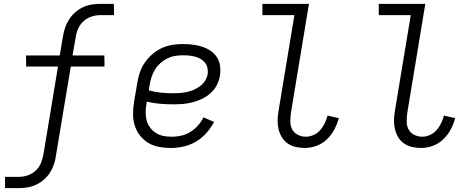

<svg xmlns="http://www.w3.org/2000/svg" viewBox="-20 -755 2440 990"><path d="M76 215H6V157H77Q99 157 122 149.5Q145 142 163.5 125Q182 108 191 86Q200 64 204 41L279 -412H115L114 -469H288L305 -570Q309 -593 316.5 -614.5Q324 -636 337 -656Q350 -676 368.5 -692Q387 -708 408.5 -718Q430 -728 452.5 -731.5Q475 -735 497 -735H567L568 -677H497Q475 -677 451.5 -669.5Q428 -662 410 -645Q392 -628 382.5 -606Q373 -584 370 -561L354 -469H518L519 -412H345L268 50Q265 73 257.5 94.5Q250 116 237 136Q224 156 205.5 172Q187 188 165 198Q143 208 120.5 211.5Q98 215 76 215Z M861 8Q830 8 800 2.5Q770 -3 745 -18Q720 -33 702 -56Q684 -79 675 -107Q666 -135 666 -166Q666 -197 671 -228L688 -328Q692 -355 701 -381.5Q710 -408 726.5 -432Q743 -456 765.5 -475.5Q788 -495 814 -507Q840 -519 867.5 -523.5Q895 -528 922 -528Q947 -528 972.5 -525Q998 -522 1021.5 -514.5Q1045 -507 1065 -493.5Q1085 -480 1098 -460.5Q1111 -441 1114.5 -416Q1118 -391 1114 -365Q1110 -340 1098 -316.5Q1086 -293 1066 -275Q1046 -257 1022 -245.5Q998 -234 973 -227.5Q948 -221 923.5 -219Q899 -217 874 -217Q839 -217 804.5 -220Q770 -223 737 -231L735 -219Q731 -197 731 -175Q731 -153 736.5 -133Q742 -113 754.5 -96.5Q767 -80 784.5 -69Q802 -58 823 -54Q844 -50 866 -50Q890 -50 914.5 -55.5Q939 -61 961 -74.5Q983 -88 1000.5 -107.5Q1018 -127 1029 -150L1084 -126Q1067 -95 1043.5 -68.5Q1020 -42 990 -24.5Q960 -7 926.5 0.5Q893 8 861 8ZM874 -274Q891 -274 909 -275.5Q927 -277 945 -281Q963 -285 980 -292.5Q997 -300 1012.5 -311.5Q1028 -323 1038 -339.5Q1048 -356 1051 -374Q1053 -390 1049.5 -405.5Q1046 -421 1036.5 -432.5Q1027 -444 1014 -451.5Q1001 -459 985.5 -463Q970 -467 954.5 -468.5Q939 -470 922 -470Q902 -470 881.5 -466.5Q861 -463 842 -453.5Q823 -444 806.5 -429Q790 -414 779 -396Q768 -378 761.5 -358Q755 -338 752 -319L747 -289Q777 -281 809 -277.5Q841 -274 874 -274Z M1551 8Q1527 8 1504 2.5Q1481 -3 1463 -15.5Q1445 -28 1433.5 -47Q1422 -66 1416.5 -88.5Q1411 -111 1411.5 -134.5Q1412 -158 1416 -182L1498 -677H1333V-735H1573L1480 -173Q1477 -151 1477 -128.5Q1477 -106 1486.5 -88Q1496 -70 1515.5 -60Q1535 -50 1557 -50Q1577 -50 1597 -59Q1617 -68 1631 -84Q1645 -100 1654.5 -119.5Q1664 -139 1669 -159L1727 -146Q1719 -116 1704 -87.5Q1689 -59 1665.5 -36.5Q1642 -14 1611.5 -3Q1581 8 1551 8Z M2151 8Q2127 8 2104 2.5Q2081 -3 2063 -15.5Q2045 -28 2033.5 -47Q2022 -66 2016.5 -88.5Q2011 -111 2011.5 -134.5Q2012 -158 2016 -182L2098 -677H1933V-735H2173L2080 -173Q2077 -151 2077 -128.5Q2077 -106 2086.5 -88Q2096 -70 2115.5 -60Q2135 -50 2157 -50Q2177 -50 2197 -59Q2217 -68 2231 -84Q2245 -100 2254.5 -119.5Q2264 -139 2269 -159L2327 -146Q2319 -116 2304 -87.5Q2289 -59 2265.5 -36.5Q2242 -14 2211.5 -3Q2181 8 2151 8Z"/></svg>

Font: Iosevka HT Light Extended
Style: Italic
Weight: 300
Width: 7
Italic angle: -9°
Monospace: yes
Designer: Belleve Invis
Foundry: Belleve Invis
Version: Version 32.3.0; ttfautohint (v1.8.4)